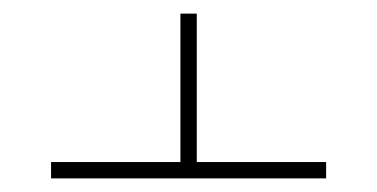

<svg xmlns="http://www.w3.org/2000/svg" viewBox="-20 -603 554 282"><path d="M269 -365V-583H245V-365H55V-341H459V-365Z"/></svg>

Font: Noto Sans Hebrew Condensed Thin
Style: Regular
Weight: 100
Width: 3
Designer: Monotype Design Team
Foundry: Monotype Imaging Inc.
Version: Version 2.004